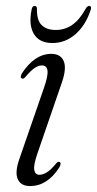

<svg xmlns="http://www.w3.org/2000/svg" viewBox="-20 -619 327 647"><path d="M113 -30Q123.5 -30 137 -37.8Q150.5 -45.5 169 -68Q175 -75.5 180 -73.5Q188.5 -70.5 180 -55Q139.5 8 81.5 8Q50 8 39.8 -15.5Q29.5 -39 45.5 -84L128 -322.5Q142.5 -364 140 -381.2Q137.5 -398.5 121.5 -398.5Q110 -398.5 97.2 -390.2Q84.5 -382 65 -359Q59 -352 54 -354.5Q46 -357.5 54 -372Q97 -437.5 153 -437.5Q184 -437.5 194.5 -413.5Q205 -389.5 189 -342.5L105.5 -100Q92.5 -62 95.5 -46Q98.5 -30 113 -30ZM168 -518Q198.5 -518 223.2 -535Q248 -552 269 -590Q274.5 -599 280.5 -599Q289.5 -599 285.5 -585.5Q269 -534.5 234.8 -504.2Q200.5 -474 156.5 -474Q112.5 -474 94.2 -504.5Q76 -535 86.5 -586.5Q88.5 -599 97 -599Q104 -599 104.5 -590Q103.5 -551.5 120 -534.8Q136.5 -518 168 -518Z"/></svg>

Font: Fraunces 144pt S050 Light
Style: Italic
Weight: 300
Italic angle: -16°
Version: Version 1.000; ttfautohint (v1.8.3)